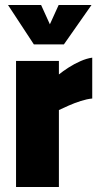

<svg xmlns="http://www.w3.org/2000/svg" viewBox="-20 -746 401 766"><path d="M44 0V-503H215V-449Q231 -462 253.5 -476.5Q276 -491 301 -502Q326 -513 348 -516V-353Q327 -351 302 -343Q277 -335 254.5 -325Q232 -315 215 -307V0ZM115 -569 12 -726H144L179 -649L214 -726H345L235 -569Z"/></svg>

Font: Cairo Play Black
Style: Regular
Weight: 900
Version: Version 3.119